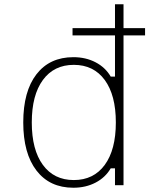

<svg xmlns="http://www.w3.org/2000/svg" viewBox="-20 -868 740 900"><path d="M324 12Q213 12 151 -68.5Q89 -149 89 -294Q89 -440 151 -520Q213 -600 324 -600Q382 -600 428 -576Q474 -552 499 -509H519V-702H320V-736H519V-848H559V-736H660V-702H559V0H519V-79H499Q474 -36 428 -12Q382 12 324 12ZM326 -24Q419 -24 471 -95Q523 -166 523 -294Q523 -422 471 -493Q419 -564 326 -564Q233 -564 181 -493Q129 -422 129 -294Q129 -166 181 -95Q233 -24 326 -24Z"/></svg>

Font: Martian Mono Thin
Style: Regular
Weight: 100
Monospace: yes
Designer: Roman Shamin
Foundry: Evil Martians
Version: Version 1.000; ttfautohint (v1.8.4.7-5d5b)